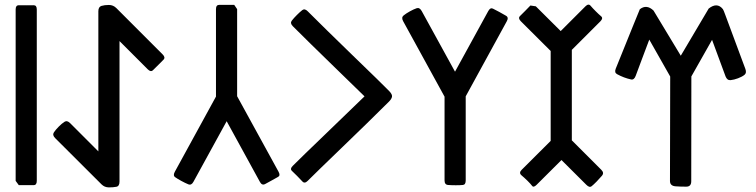

<svg xmlns="http://www.w3.org/2000/svg" viewBox="-20 -813 3280 833"><path d="M139.6 -772V-28.3Q139.6 -9.8 126 -9.8H93.8H61.5L47.9 -28.3V-772Q47.9 -790.5 61.5 -790.3Q75.2 -790 93.8 -790Q112.3 -790 126 -790.3Q139.6 -790.5 139.6 -772Z M284.2 -278.8 406.7 -156.2V-764.2Q406.7 -783.2 420.2 -787.4Q433.6 -791.5 452.4 -791.5Q471.2 -791.5 484.9 -777.8L685.5 -577.1Q698.7 -564 689.7 -554.4Q680.7 -544.9 667.2 -531.7Q653.8 -518.6 644 -508.8Q634.3 -499 621.1 -512.2L498.5 -634.8V-25.4Q498.5 -5.4 485.1 -2.7Q471.7 0 452.6 0Q433.6 0 420.4 -13.2L219.2 -213.9Q206.1 -227.1 213.9 -238.8Q221.7 -250.5 234.9 -263.7Q248 -276.9 259.5 -284.4Q271 -292 284.2 -278.8Z M738.8 -68.4 917 -394V-773.4Q917 -792 931.6 -792H964.4H996.1L1008.8 -773.4V-395.5L1188.5 -67.9Q1197.3 -51.8 1187 -45.9Q1176.8 -40 1160.4 -31Q1144 -22 1130.4 -14.6Q1116.7 -7.3 1107.9 -23.4L963.4 -287.1Q939.9 -243.2 891.4 -155.8Q842.8 -68.4 819.3 -24.4Q810.5 -7.8 796.9 -13.4Q783.2 -19 766.6 -28.1Q750 -37.1 739.7 -44.4Q729.5 -51.8 738.8 -68.4Z M1315.4 -763.7Q1387.2 -691.9 1499.5 -583Q1642.1 -445.3 1668.9 -417.5Q1682.6 -403.3 1680.7 -393.1Q1678.7 -382.8 1666 -370.6Q1572.8 -277.8 1463.1 -172.4Q1353.5 -66.9 1314.9 -28.3Q1301.8 -15.1 1292.2 -25.4Q1282.7 -35.6 1269.5 -49.1Q1256.3 -62.5 1246.6 -71.5Q1236.8 -80.6 1250.5 -93.8Q1292 -135.3 1387.7 -227.1Q1483.4 -318.8 1561.5 -395Q1532.7 -423.3 1426.8 -526.1Q1320.8 -628.9 1250.5 -699.2Q1237.3 -712.4 1246.1 -723.6Q1254.9 -734.9 1268.1 -748Q1281.2 -761.2 1291.7 -769.3Q1302.2 -777.3 1315.4 -763.7Z M2178.7 -720.7 2000.5 -395V-30.3Q2000.5 -11.7 1988.3 -10.5Q1976.1 -9.3 1957.5 -9.3Q1939 -9.3 1923.8 -10.5Q1908.7 -11.7 1908.7 -30.3V-393.6L1729 -721.2Q1720.2 -737.3 1731.2 -746.1Q1742.2 -754.9 1758.5 -763.9Q1774.9 -772.9 1787.6 -777.3Q1800.3 -781.7 1809.6 -765.1L1954.1 -502Q2079.1 -729 2098.1 -764.6Q2106.9 -781.2 2118.4 -775.6Q2129.9 -770 2146.5 -761Q2163.1 -752 2175.5 -744.6Q2188 -737.3 2178.7 -720.7Z M2243.2 -76.2 2369.1 -201.7V-591.8L2239.7 -720.7Q2226.6 -733.9 2235.8 -743.2L2258.3 -765.6L2281.2 -789.1L2304.7 -785.6L2412.6 -678.2L2520 -785.6Q2533.2 -798.8 2542.2 -788.1Q2551.3 -777.3 2564.5 -764.2Q2577.6 -751 2587.9 -742.4Q2598.1 -733.9 2585 -720.7L2460.9 -596.7V-204.1L2588.9 -76.2Q2602.1 -63 2592 -51Q2582 -39.1 2568.8 -25.6Q2555.7 -12.2 2546.6 -4.9Q2537.6 2.4 2523.9 -11.2L2416 -118.7L2308.1 -11.2Q2294.9 2 2288.6 -6.6Q2282.2 -15.1 2268.6 -28.6Q2254.9 -42 2242.4 -52.5Q2230 -63 2243.2 -76.2Z M2979 -28.8Q2980 -3.4 2958 -3.2Q2936 -2.9 2911.4 -4.6Q2886.7 -6.3 2886.7 -27.8L2887.7 -481L2796.9 -641.1Q2789.6 -622.1 2767.3 -562.5Q2745.1 -502.9 2738 -484.1Q2731 -465.3 2717.8 -468.3Q2686.5 -475.1 2657.2 -491.2Q2644.5 -498 2651.4 -515.1Q2701.2 -637.7 2728 -704.6Q2754.9 -771.5 2755.9 -772.9Q2785.2 -795.9 2815.4 -767.1L2933.6 -571.3L3054.7 -775.9Q3091.3 -804.7 3116.2 -773.4Q3119.1 -769.5 3126.5 -749L3213.9 -513.7Q3220.2 -496.6 3210 -488.3Q3199.7 -480 3182.1 -473.4Q3164.6 -466.8 3149.7 -465.3Q3134.8 -463.9 3127.9 -481.4L3069.3 -640.1Q3024.4 -560.5 2979.5 -481.4Z"/></svg>

Font: Tonyukuk
Style: Regular
Weight: 400
Designer: facebook.com/biligbitig
Foundry: facebook.com/biligbitig
Version: Version 1.0